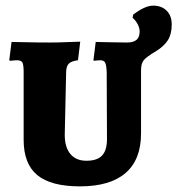

<svg xmlns="http://www.w3.org/2000/svg" viewBox="-20 -653 630 682"><path d="M64 -156V-397Q64 -423 59.5 -431Q55 -439 40 -439Q32 -439 25 -438Q18 -437 15 -437L13 -440L21 -504Q34 -504 73 -503Q112 -502 158 -502Q189 -502 221 -503.5Q253 -505 265 -505L257 -439Q234 -436 225 -427.5Q216 -419 215 -400L210 -174Q210 -130 230 -106Q250 -82 287 -82Q325 -82 342.5 -100.5Q360 -119 360 -159L359 -397Q358 -422 353.5 -430.5Q349 -439 336 -439Q329 -439 322 -438Q315 -437 313 -437L312 -440L320 -504Q332 -504 365 -503Q398 -502 431 -502Q454 -502 465 -511.5Q476 -521 476 -541Q476 -554 469 -567Q462 -580 451 -590L453 -601Q495 -633 524 -633Q554 -633 572 -615Q590 -597 590 -566Q590 -532 576.5 -510.5Q563 -489 534 -471Q500 -451 490.5 -439Q481 -427 481 -404V-179Q481 -86 426 -38.5Q371 9 264 9Q161 9 112.5 -31Q64 -71 64 -156Z"/></svg>

Font: Alegreya SC ExtraBold
Style: Regular
Weight: 800
Designer: Juan Pablo del Peral
Foundry: Huerta Tipografica
Version: Version 2.007; ttfautohint (v1.6)